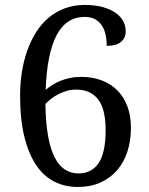

<svg xmlns="http://www.w3.org/2000/svg" viewBox="-20 -744 599 774"><path d="M321.8 -675.8Q246.6 -675.8 208 -601.8Q169.4 -527.8 164.1 -381.8Q176.3 -392.1 191.2 -401.6Q206.1 -411.1 223.6 -418.2Q241.2 -425.3 262 -429.7Q282.7 -434.1 307.1 -434.1Q353 -434.1 390.1 -419.9Q427.2 -405.8 453.4 -379.4Q479.5 -353 493.7 -314.9Q507.8 -276.9 507.8 -229Q507.8 -176.3 493.4 -132.3Q479 -88.4 451.4 -56.9Q423.8 -25.4 384 -7.8Q344.2 9.8 293 9.8Q243.2 9.8 200.7 -11Q158.2 -31.7 127.2 -76.4Q96.2 -121.1 78.6 -191.2Q61 -261.2 61 -359.9Q61 -407.2 68.1 -452.6Q75.2 -498 89.4 -538.6Q103.5 -579.1 125 -613.3Q146.5 -647.5 175.5 -672.1Q204.6 -696.8 241.2 -710.4Q277.8 -724.1 321.8 -724.1Q363.8 -724.1 394.8 -715.3Q425.8 -706.5 446.3 -691.9Q466.8 -677.2 476.8 -658.2Q486.8 -639.2 486.8 -619.1Q486.8 -590.3 467.3 -574.7Q447.8 -559.1 410.2 -559.1Q410.2 -583.5 405.5 -604.7Q400.9 -626 390.1 -641.8Q379.4 -657.7 362.8 -666.7Q346.2 -675.8 321.8 -675.8ZM287.1 -382.8Q267.6 -382.8 249.5 -377.7Q231.4 -372.6 215.6 -364.5Q199.7 -356.4 186.5 -345.9Q173.3 -335.4 163.1 -325.2Q164.1 -250 173.6 -196.8Q183.1 -143.6 200.2 -109.9Q217.3 -76.2 241.7 -60.5Q266.1 -44.9 295.9 -44.9Q349.6 -44.9 377.7 -86.7Q405.8 -128.4 405.8 -219.2Q405.8 -304.7 375.2 -343.8Q344.7 -382.8 287.1 -382.8Z"/></svg>

Font: Fasthand
Style: Regular
Weight: 400
Designer: Danh Hong
Foundry: Danh Hong
Version: Version 1.01 May 24, 2012, initial release